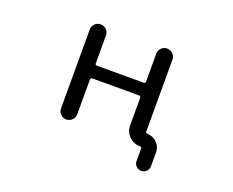

<svg xmlns="http://www.w3.org/2000/svg" viewBox="-106 -724 1212 999"><g transform="rotate(20 500.0 -224.5)"><path d="M350.6 -267.6Q340.8 -267.6 340.8 -257.8V-65.4Q340.8 -46.9 327.6 -33.7Q314.5 -20.5 295.9 -20.5Q277.3 -20.5 264.2 -33.7Q251 -46.9 251 -65.4V-502Q251 -520.5 264.2 -533.7Q277.3 -546.9 295.9 -546.9Q314.5 -546.9 327.6 -533.7Q340.8 -520.5 340.8 -502V-347.7Q340.8 -337.9 350.6 -337.9H609.4Q619.1 -337.9 619.1 -347.7V-502Q619.1 -520.5 632.3 -533.7Q645.5 -546.9 664.1 -546.9Q682.6 -546.9 695.8 -533.7Q709 -520.5 709 -502V-103.5Q709 -94.7 717.8 -94.7Q749 -94.7 771.5 -72.3Q793.9 -49.8 793.9 -18.6V57.6Q793.9 74.2 782.2 85.9Q770.5 97.7 753.9 97.7Q737.3 97.7 725.6 85.9Q713.9 74.2 713.9 57.6V-10.7Q713.9 -20.5 704.1 -20.5Q668.9 -20.5 644 -45.4Q619.1 -70.3 619.1 -105.5V-257.8Q619.1 -267.6 609.4 -267.6Z"/></g></svg>

Font: Rounded-X Mgen+ 1m regular
Style: Regular
Weight: 400
Designer: [Source Han Sans]
Ryoko NISHIZUKA  (kana & ideographs); Paul D. Hunt (Latin, Greek & Cyrillic); Wenlong ZHANG  (bopomofo
Version: Version 1.059.20150602